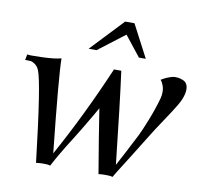

<svg xmlns="http://www.w3.org/2000/svg" viewBox="-77 -770 895 853"><g transform="rotate(10 370.0 -343.5)"><path d="M738 -418Q733 -394 715.5 -364.5Q698 -335 665 -286Q632 -237 612 -204Q577 -147 546.5 -98.5Q516 -50 503 -29.5Q490 -9 485 1Q475 -2 453 -2Q431 -2 421 0Q393 -165 374 -289Q374 -288 355 -255.5Q336 -223 313 -184.5Q290 -146 280 -131Q231 -54 203 0Q192 -4 170 -3.5Q148 -3 139 -1Q98 -354 76 -408Q69 -425 56.5 -433.5Q44 -442 36.5 -442.5Q29 -443 12 -443L17 -469Q22 -466 81.5 -468Q141 -470 170 -478Q170 -404 207 -56Q313 -248 408 -470H441Q460 -330 490 -54Q497 -67 526 -122Q555 -177 567.5 -202.5Q580 -228 600 -278.5Q620 -329 634 -379Q638 -394 638 -408Q638 -422 635 -431.5Q632 -441 628.5 -448Q625 -455 622 -458L620 -461L624 -463Q627 -465 632.5 -468Q638 -471 645 -474Q652 -477 661 -480Q670 -483 679 -484H680Q689 -484 697 -483Q705 -482 718.5 -476.5Q732 -471 737.5 -456Q743 -441 738 -418ZM539 -541H508L436 -632L317 -541H281L420 -688H462Z"/></g></svg>

Font: GFS Artemisia
Style: Italic
Weight: 400
Italic angle: -12°
Designer: Takis Katsoulidis and George D. Matthiopoulos
Foundry: George Matthiopoulos and Takis Katsoulidis
Version: Version 1.0